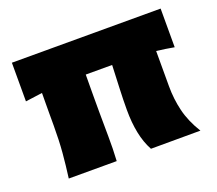

<svg xmlns="http://www.w3.org/2000/svg" viewBox="-91 -624 848 749"><g transform="rotate(-20 332.5 -249.5)"><path d="M76.5 0Q83.5 -52.5 87.8 -102.5Q92 -152.5 92 -215V-264.5Q92 -288.5 92.2 -309.8Q92.5 -331 92.5 -349.5L22.5 -340V-500.5H640V-340Q604.5 -346.5 567 -351V-204.5Q567 -151.5 579 -101.8Q591 -52 623 0L417.5 0.5Q398.5 -34.5 389.8 -77.8Q381 -121 381 -174Q381 -216.5 383 -261.5Q385 -306.5 387 -358.5H277.5Q277.5 -335.5 277.2 -312.8Q277 -290 277 -267.5V-204Q277 -149.5 277.8 -101Q278.5 -52.5 275.5 0Z"/></g></svg>

Font: Commissioner Flair ExtraBold
Style: Regular
Weight: 800
Designer: Kostas Bartsokas
Foundry: Kostas Bartsokas
Version: Version 1.000; ttfautohint (v1.8.3)